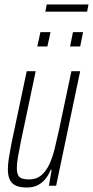

<svg xmlns="http://www.w3.org/2000/svg" viewBox="-20 -827 414 855"><path d="M99 8Q70 8 51.5 0Q33 -8 24 -26Q15 -44 15 -74Q15 -95 19.5 -123.5Q24 -152 31 -188L99 -510H139L73 -197Q65 -156 60 -128Q55 -100 55 -80Q55 -59 60.5 -47.5Q66 -36 78.5 -32Q91 -28 110 -28Q142 -28 163.5 -46Q185 -64 199.5 -95Q214 -126 223.5 -165Q233 -204 242 -245L298 -510H337L230 0H198L210 -71H206Q198 -51 184.5 -33Q171 -15 150.5 -3.5Q130 8 99 8ZM292 -620 305 -684H350L337 -620ZM146 -620 160 -684H205L191 -620ZM182 -775 188 -807H374L368 -775Z"/></svg>

Font: Saira UltraCondensed ExtraLight
Style: Italic
Weight: 250
Width: 1
Italic angle: -12°
Designer: Hector Gatti with collaboration of the Omnibus-Type team
Foundry: Omnibus-Type
Version: Version 1.101